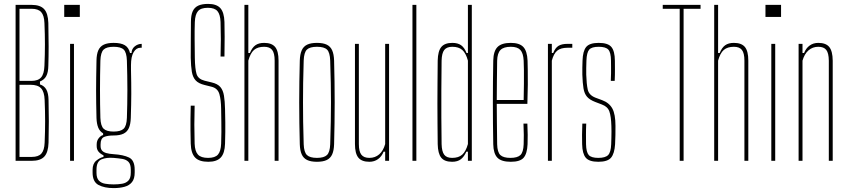

<svg xmlns="http://www.w3.org/2000/svg" viewBox="-20 -825 4350 985"><path d="M60 0V-800H142Q186.5 -800 206.5 -778.2Q226.5 -756.5 228 -707Q229.5 -637.5 229.5 -586.5Q229.5 -535.5 228 -488Q227.5 -453.5 217.2 -434.5Q207 -415.5 185 -407V-392Q207.5 -384.5 218 -365.2Q228.5 -346 229 -312Q230.5 -253 230.5 -202.2Q230.5 -151.5 229 -93Q227.5 -43.5 207.5 -21.8Q187.5 0 143 0ZM80 -20H143Q177 -20 192.2 -37Q207.5 -54 209 -93Q211.5 -151.5 211.5 -202.5Q211.5 -253.5 209 -312Q207.5 -354 190.8 -372Q174 -390 137 -390H80ZM80 -410H141Q175.5 -410 191 -428Q206.5 -446 208 -488Q210.5 -546.5 210.5 -597.5Q210.5 -648.5 208 -707Q206.5 -746 191.2 -763Q176 -780 142 -780H80Z M309.5 -738V-800H389.5V-738ZM339.5 0V-600H359.5V0Z M563 140Q516 140 485.5 124Q455 108 455 60Q455 56 455 52.8Q455 49.5 455 46Q455 14.5 474 -1Q493 -16.5 511 -20V-28Q493 -37 484.5 -48.2Q476 -59.5 476 -76Q476 -78.5 476 -80.2Q476 -82 476 -84Q476 -103.5 487 -116.8Q498 -130 509 -132V-141Q492 -151 484 -170.2Q476 -189.5 475 -220Q474 -262.5 473.5 -295.2Q473 -328 473 -359.5Q473 -391 473.5 -427.5Q474 -464 475 -514Q475.5 -546.5 484.2 -566.5Q493 -586.5 512.2 -595.8Q531.5 -605 563 -605Q600.5 -605 620.5 -593Q640.5 -581 647 -553H655Q655 -573.5 671 -586.8Q687 -600 707 -600V-580H700Q679 -580 665.5 -557.2Q652 -534.5 652 -491V-468Q653 -430.5 653.2 -400.8Q653.5 -371 653.5 -343.8Q653.5 -316.5 652.8 -286.8Q652 -257 651 -220Q650 -188 641.2 -168.2Q632.5 -148.5 613.5 -139.2Q594.5 -130 563 -130Q532.5 -130 514.2 -122.5Q496 -115 496 -84V-76Q496 -61.5 503.2 -52.8Q510.5 -44 525.2 -39.8Q540 -35.5 563 -34Q612.5 -31 641.8 -17Q671 -3 671 46Q671 49.5 671 52.8Q671 56 671 60Q671 92 657.2 109.2Q643.5 126.5 619 133.2Q594.5 140 563 140ZM563 121Q587 121 607 117.5Q627 114 639 101.2Q651 88.5 651 61Q651 57 651 53.2Q651 49.5 651 46Q651 17.5 639.2 5.5Q627.5 -6.5 607.5 -9.8Q587.5 -13 563 -15Q526.5 -18 500.8 -7.5Q475 3 475 46Q475 49.5 475 53.2Q475 57 475 61Q475 88.5 487 101.2Q499 114 519 117.5Q539 121 563 121ZM563 -150Q599 -150 614.2 -164.5Q629.5 -179 631 -220Q632 -254 632.8 -290.2Q633.5 -326.5 633.5 -364Q633.5 -401.5 632.8 -439.2Q632 -477 631 -514Q629.5 -556 614.8 -570.5Q600 -585 563 -585Q526.5 -585 511.5 -570.5Q496.5 -556 495 -514Q494 -477 493.5 -439.2Q493 -401.5 493 -364Q493 -326.5 493.5 -290.2Q494 -254 495 -220Q496.5 -179 511.8 -164.5Q527 -150 563 -150Z M1048.5 5Q1002 5 981 -16.8Q960 -38.5 958.5 -88Q957.5 -127 957.2 -156Q957 -185 957.2 -214.2Q957.5 -243.5 958.5 -283H978.5Q977 -234.5 977 -185.8Q977 -137 978.5 -88Q980 -49 995.5 -32Q1011 -15 1047.5 -15Q1083.5 -15 1098.2 -32Q1113 -49 1114.5 -88Q1115.5 -122.5 1115.8 -147.8Q1116 -173 1115.5 -199.8Q1115 -226.5 1114.5 -266Q1114 -312.5 1105.5 -342.2Q1097 -372 1065.5 -380L1029.5 -389Q998.5 -396.5 983.8 -412.5Q969 -428.5 964.2 -456.8Q959.5 -485 958.5 -529Q958 -567.5 958.8 -617.5Q959.5 -667.5 959.5 -713Q959.5 -746 968.2 -766.2Q977 -786.5 996.5 -795.8Q1016 -805 1047.5 -805Q1091 -805 1110.5 -783.2Q1130 -761.5 1131.5 -712Q1132.5 -681.5 1132.5 -635.8Q1132.5 -590 1131.5 -535H1111.5Q1113 -579.5 1113 -623.8Q1113 -668 1111.5 -712Q1110 -751 1095.5 -768Q1081 -785 1046.5 -785Q1010.5 -785 995.8 -768Q981 -751 979.5 -712Q978 -666.5 978.5 -620.8Q979 -575 979.5 -529Q980.5 -470.5 988.5 -445Q996.5 -419.5 1029.5 -411L1066.5 -402Q1096.5 -395 1110.5 -378.5Q1124.5 -362 1129 -334.2Q1133.5 -306.5 1134.5 -266Q1135.5 -224.5 1135.8 -198.2Q1136 -172 1135.8 -147.8Q1135.5 -123.5 1134.5 -88Q1133 -38.5 1112.5 -16.8Q1092 5 1048.5 5Z M1234 0V-800H1254V-553H1262Q1273.5 -581 1290.5 -593Q1307.5 -605 1335 -605Q1374 -605 1391.5 -584Q1409 -563 1409 -514V0H1389V-514Q1389 -552.5 1376.2 -568.8Q1363.5 -585 1335 -585Q1302 -585 1283.2 -568.8Q1264.5 -552.5 1254 -514V0Z M1606 5Q1574.5 5 1555.5 -4.2Q1536.5 -13.5 1527.8 -33.2Q1519 -53 1518 -85Q1516.5 -138.5 1515.8 -192.2Q1515 -246 1515 -299.5Q1515 -353 1515.8 -406.8Q1516.5 -460.5 1518 -514Q1519 -546.5 1527.8 -566.5Q1536.5 -586.5 1555.5 -595.8Q1574.5 -605 1606 -605Q1637.5 -605 1656.5 -595.8Q1675.5 -586.5 1684.2 -566.5Q1693 -546.5 1694 -514Q1695.5 -460.5 1696.2 -406.8Q1697 -353 1697 -299.5Q1697 -246 1696.2 -192.2Q1695.5 -138.5 1694 -85Q1693 -53 1684.2 -33.2Q1675.5 -13.5 1656.5 -4.2Q1637.5 5 1606 5ZM1606 -15Q1642 -15 1657.2 -29.5Q1672.5 -44 1674 -85Q1676 -148.5 1677 -200Q1678 -251.5 1678 -299.5Q1678 -347.5 1677 -399Q1676 -450.5 1674 -514Q1672.5 -556 1657.8 -570.5Q1643 -585 1606 -585Q1569.5 -585 1554.5 -570.5Q1539.5 -556 1538 -514Q1536 -450.5 1535.2 -399Q1534.5 -347.5 1534.5 -299.5Q1534.5 -251.5 1535.2 -200Q1536 -148.5 1538 -85Q1539.5 -44 1554.8 -29.5Q1570 -15 1606 -15Z M1875 5Q1836 5 1818.5 -16.2Q1801 -37.5 1801 -86V-600H1821V-86Q1821 -48 1833.8 -31.5Q1846.5 -15 1875 -15Q1904.5 -15 1925.5 -33.2Q1946.5 -51.5 1956 -86V-600H1976V0H1956V-47H1948Q1938.5 -22.5 1919.5 -8.8Q1900.5 5 1875 5Z M2096 0V-800H2116V0Z M2299.5 5Q2260.5 5 2243.5 -16.2Q2226.5 -37.5 2225.5 -86Q2225 -139.5 2224.5 -190.5Q2224 -241.5 2224 -292.8Q2224 -344 2224.5 -398.8Q2225 -453.5 2225.5 -514Q2226.5 -563 2244 -584Q2261.5 -605 2300.5 -605Q2328.5 -605 2345.5 -593Q2362.5 -581 2373.5 -553H2380.5V-800H2400.5V0H2380.5V-47H2372.5Q2361.5 -21.5 2344.5 -8.2Q2327.5 5 2299.5 5ZM2299.5 -15Q2332.5 -15 2351.2 -31.5Q2370 -48 2380.5 -86V-514Q2370 -552.5 2351.5 -568.8Q2333 -585 2300.5 -585Q2272 -585 2259.2 -568.8Q2246.5 -552.5 2245.5 -514Q2244.5 -431.5 2244.2 -360.8Q2244 -290 2244.2 -223.2Q2244.5 -156.5 2245.5 -86Q2246.5 -48 2258.8 -31.5Q2271 -15 2299.5 -15Z M2600.5 5Q2552 5 2531.8 -16Q2511.5 -37 2510.5 -85Q2509.5 -138.5 2509 -192.2Q2508.5 -246 2508.5 -299.5Q2508.5 -353 2509 -406.8Q2509.5 -460.5 2510.5 -514Q2511.5 -563 2532.5 -584Q2553.5 -605 2600.5 -605Q2645 -605 2664.8 -584Q2684.5 -563 2686.5 -514Q2687 -496 2687.5 -465Q2688 -434 2687.8 -390.5Q2687.5 -347 2685.5 -292H2528.5Q2528.5 -245.5 2529.2 -196Q2530 -146.5 2530.5 -85Q2531.5 -44 2547 -29.5Q2562.5 -15 2598.5 -15Q2634.5 -15 2649.8 -29.5Q2665 -44 2666.5 -85Q2667.5 -107.5 2667.2 -133.2Q2667 -159 2665.5 -191H2685.5Q2687 -159 2687.2 -133Q2687.5 -107 2686.5 -85Q2684.5 -37 2666.5 -16Q2648.5 5 2600.5 5ZM2528.5 -312H2666.5Q2667.5 -356.5 2667.8 -395.5Q2668 -434.5 2667.8 -464.8Q2667.5 -495 2666.5 -514Q2664.5 -552.5 2649.5 -568.8Q2634.5 -585 2600.5 -585Q2564 -585 2547.8 -568.8Q2531.5 -552.5 2530.5 -514Q2530 -455 2529.2 -406.5Q2528.5 -358 2528.5 -312Z M2791 0V-600H2811V-553H2818Q2828.5 -579.5 2845.2 -589.8Q2862 -600 2891 -600Q2897 -600 2903.5 -600Q2910 -600 2916 -600V-580H2891Q2857.5 -580 2839.2 -565.5Q2821 -551 2811 -514V0Z M3049.5 5Q3002.5 5 2985 -16Q2967.5 -37 2966.5 -85Q2966 -107 2966 -133Q2966 -159 2967.5 -191H2987.5Q2986 -159.5 2986.2 -134Q2986.5 -108.5 2986.5 -85Q2987.5 -44 3000.5 -29.5Q3013.5 -15 3049.5 -15Q3085.5 -15 3099.8 -29.5Q3114 -44 3115.5 -85Q3116 -101 3116.5 -117.5Q3117 -134 3117 -149.8Q3117 -165.5 3116.5 -179Q3115 -228.5 3106.2 -253.2Q3097.5 -278 3067.5 -289L3033.5 -302Q3005 -313 2991.5 -328.8Q2978 -344.5 2973.5 -371.2Q2969 -398 2967.5 -442Q2967 -461.5 2967.5 -478Q2968 -494.5 2968.5 -514Q2970 -563 2987.2 -584Q3004.5 -605 3051.5 -605Q3099 -605 3116.5 -584Q3134 -563 3134.5 -514Q3134.5 -493 3134.8 -467.8Q3135 -442.5 3133.5 -410H3113.5Q3114.5 -431 3114.8 -449Q3115 -467 3114.8 -483Q3114.5 -499 3114.5 -514Q3114 -556 3100.8 -570.5Q3087.5 -585 3051.5 -585Q3015.5 -585 3002.8 -570.5Q2990 -556 2988.5 -514Q2988 -493 2987.5 -476.5Q2987 -460 2987.5 -442Q2989 -394 2995.2 -365.5Q3001.5 -337 3034.5 -324L3069.5 -311Q3105.5 -297.5 3121.5 -268.2Q3137.5 -239 3137.5 -179Q3137.5 -157.5 3137.2 -132.2Q3137 -107 3135.5 -85Q3132.5 -37 3114.8 -16Q3097 5 3049.5 5Z M3467 0V-780H3380V-800H3574V-780H3487V0Z M3644 0V-800H3664V-553H3672Q3683.5 -581 3700.5 -593Q3717.5 -605 3745 -605Q3784 -605 3801.5 -584Q3819 -563 3819 -514V0H3799V-514Q3799 -552.5 3786.2 -568.8Q3773.5 -585 3745 -585Q3712 -585 3693.2 -568.8Q3674.5 -552.5 3664 -514V0Z M3907 -738V-800H3987V-738ZM3937 0V-600H3957V0Z M4077 0V-600H4097V-553H4105Q4115 -578 4133.8 -591.5Q4152.5 -605 4178 -605Q4217 -605 4234.2 -584Q4251.5 -563 4252 -514V0H4232V-514Q4231.5 -552.5 4219 -568.8Q4206.5 -585 4178 -585Q4149 -585 4128 -566.8Q4107 -548.5 4097 -514V0Z"/></svg>

Font: Big Shoulders Thin
Style: Regular
Weight: 100
Designer: Patric King
Foundry: XO Type Co
Version: Version 2.002